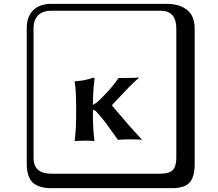

<svg xmlns="http://www.w3.org/2000/svg" viewBox="-20 -774 1140 1006"><path d="M378.9 -213.9Q378.9 -301.8 371.1 -346.2L373 -348.1Q432.1 -352.1 467.8 -367.2Q474.6 -367.2 475.1 -358.9Q467.3 -297.9 466.8 -226.1V-225.1Q474.1 -227.5 484.9 -235.8Q506.8 -252.9 542.5 -292Q578.1 -331.1 601.1 -365.2Q690.9 -365.2 705.1 -368.2L707 -365.2Q685.1 -347.2 658.4 -320.1Q631.8 -293 601.8 -260.5Q571.8 -228 565.9 -222.2Q653.8 -117.2 722.2 -43.9L721.2 -41Q710 -43.9 658.2 -43.9Q616.2 -43.9 598.1 -41Q586.9 -56.2 565.4 -86.7Q543.9 -117.2 536.4 -127.2Q528.8 -137.2 513.9 -155.5Q499 -173.8 481.9 -191.9Q476.1 -196.8 466.8 -198.2V-172.9Q466.8 -93.8 475.1 -37.1L473.1 -35.2Q448.2 -37.1 422.9 -37.1L372.1 -35.2L371.1 -37.1Q378.9 -92.3 378.9 -172.9ZM249 -717.8Q204.1 -717.8 179.9 -693.8Q155.8 -669.9 155.8 -625V53.2Q155.8 136.2 249 136.2H820.8Q865.7 136.2 884.8 117.2Q903.8 98.1 903.8 53.2V-625Q903.8 -717.8 820.8 -717.8ZM1000 84Q1000 152.8 973.4 182.4Q946.8 211.9 880.9 211.9H249Q181.2 211.9 150.6 181.4Q120.1 150.9 120.1 84V-625Q120.1 -687 154.1 -720.5Q188 -753.9 249 -753.9H851.1Q920.9 -753.9 960.4 -721.9Q1000 -689.9 1000 -625Z"/></svg>

Font: Linux Biolinum Keyboard O
Style: Regular
Weight: 700
Designer: Philipp H. Poll
Foundry: Philipp H. Poll
Version: Version 0.6.1